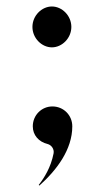

<svg xmlns="http://www.w3.org/2000/svg" viewBox="-20 -469 321 592"><path d="M141.6 -140.8C108.3 -140.8 81.1 -113.9 81.1 -79.5C81.1 -52.5 99.3 -31.7 126.6 -25C138.4 -22.1 147.8 -9.4 145.2 4C136.8 47.5 116.1 79.7 99.4 101.3L101.5 103.1C154.8 55.5 202.9 -7.9 202.9 -79.5C202.9 -113.8 175.9 -140.8 141.6 -140.8ZM80 -386C80 -351.3 108.7 -323 140 -323C171.3 -323 200 -351.3 200 -386C200 -420.7 171.3 -449 140 -449C108.7 -449 80 -420.7 80 -386Z"/></svg>

Font: Hussar Ekologiczny
Style: Regular
Weight: 400
Foundry: Cannot Into Space Fonts
Version: Version 0.97